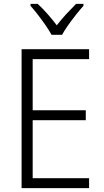

<svg xmlns="http://www.w3.org/2000/svg" viewBox="-20 -967 534 987"><path d="M438 0H91V-714H438V-663H148V-400H421V-349H148V-51H438ZM245 -788Q233 -810 214 -837.5Q195 -865 174.5 -891.5Q154 -918 137 -937V-947H174Q198 -925 224 -895.5Q250 -866 272 -837Q295 -867 320 -894Q345 -921 371 -947H409V-937Q391 -917 370 -890.5Q349 -864 330 -837Q311 -810 299 -788Z"/></svg>

Font: Noto Sans Georgian SemiCondensed Light
Style: Regular
Weight: 300
Width: 4
Designer: Monotype Design Team, Akaki Razmadze
Foundry: Google LLC
Version: Version 2.005; ttfautohint (v1.8.4.7-5d5b)